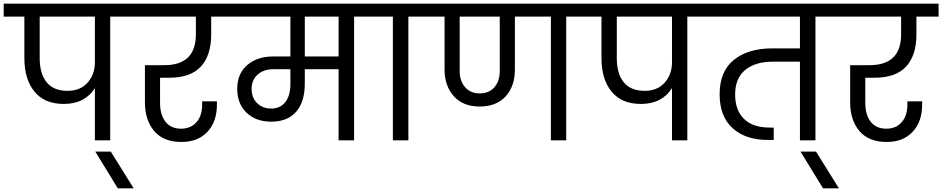

<svg xmlns="http://www.w3.org/2000/svg" viewBox="-47 -760 5104 1040"><path d="M681 -670H550V0H467V-283Q442 -242 399.5 -219.5Q357 -197 299 -197Q194 -197 139.5 -264Q85 -331 85 -445V-670H-27V-740H681ZM467 -670H168V-445Q168 -361 205.5 -314.5Q243 -268 319 -268Q388 -268 427.5 -312.5Q467 -357 467 -423Z M591 260 469 61H553L677 260Z M820 -339V-202Q820 -139 849 -101Q878 -63 934 -63Q987 -63 1017.5 -98.5Q1048 -134 1048 -192V-211H1128V-194Q1128 -101 1076.5 -46Q1025 9 936 9Q839 9 788.5 -50Q738 -109 738 -207V-407H843Q1014 -407 1014 -574V-670H628V-740H1217V-670H1097V-574Q1097 -460 1041 -399.5Q985 -339 871 -339Z M2002 -670H1871V0H1787V-385H1604V-308Q1604 -208 1557 -154.5Q1510 -101 1422 -101Q1339 -101 1288.5 -149.5Q1238 -198 1238 -278Q1238 -361 1292 -407.5Q1346 -454 1431 -454H1526V-670H1163V-740H2002ZM1787 -670H1604V-454H1787ZM1526 -385H1433Q1381 -385 1348.5 -356Q1316 -327 1316 -278Q1316 -230 1346 -201Q1376 -172 1422 -172Q1471 -172 1498.5 -207Q1526 -242 1526 -304Z M2081 0V-670H1949V-740H2296V-670H2165V0Z M3152 -670H3020V0H2937V-670H2742V-383Q2742 -293 2692 -238Q2642 -183 2551 -183Q2461 -183 2411 -239Q2361 -295 2361 -383V-670H2243V-740H3152ZM2660 -670H2443V-375Q2443 -321 2472.5 -287.5Q2502 -254 2552 -254Q2602 -254 2631 -287.5Q2660 -321 2660 -375Z M3807 -670H3676V0H3593V-283Q3568 -242 3525.5 -219.5Q3483 -197 3425 -197Q3320 -197 3265.5 -264Q3211 -331 3211 -445V-670H3099V-740H3807ZM3593 -670H3294V-445Q3294 -361 3331.5 -314.5Q3369 -268 3445 -268Q3514 -268 3553.5 -312.5Q3593 -357 3593 -423Z M4502 -670H4370V0H4286V-426H4140Q4044 -426 3989.5 -381Q3935 -336 3935 -248Q3935 -163 3983 -116Q4031 -69 4122 -69H4144V-2H4111Q3992 -2 3921.5 -65.5Q3851 -129 3851 -249Q3851 -374 3928.5 -436Q4006 -498 4136 -498H4286V-670H3754V-740H4502Z M4411 260 4289 61H4373L4497 260Z M4640 -339V-202Q4640 -139 4669 -101Q4698 -63 4754 -63Q4807 -63 4837.5 -98.5Q4868 -134 4868 -192V-211H4948V-194Q4948 -101 4896.5 -46Q4845 9 4756 9Q4659 9 4608.5 -50Q4558 -109 4558 -207V-407H4663Q4834 -407 4834 -574V-670H4448V-740H5037V-670H4917V-574Q4917 -460 4861 -399.5Q4805 -339 4691 -339Z"/></svg>

Font: Fz Poppins
Style: Regular
Weight: 400
Designer: Ninad Kale (Devanagari), Jonny Pinhorn (Latin)
Foundry: Indian Type Foundry
Version: Vit hóa bi Vntype.Com & FontZin.Com